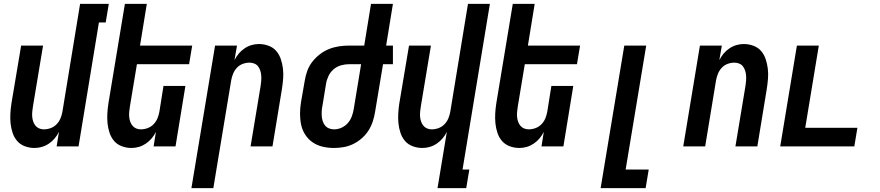

<svg xmlns="http://www.w3.org/2000/svg" viewBox="-20 -755 4540 990"><path d="M158 8Q132 8 108 -1Q84 -10 68.5 -28Q53 -46 45 -70Q37 -94 34.5 -119Q32 -144 33.5 -170Q35 -196 39 -222L89 -520H202L150 -207Q148 -194 146.5 -180.5Q145 -167 146 -154Q147 -141 151 -129Q155 -117 162.5 -107.5Q170 -98 181.5 -93Q193 -88 206 -88Q224 -88 241.5 -94.5Q259 -101 272 -114.5Q285 -128 292 -145Q299 -162 302 -180L393 -735H541L525 -639H490L385 0H272L284 -75Q275 -57 262 -41.5Q249 -26 232 -14.5Q215 -3 196 2.5Q177 8 158 8Z M658 8Q632 8 608 -1Q584 -10 568.5 -28Q553 -46 545 -70Q537 -94 534.5 -119Q532 -144 533.5 -170Q535 -196 539 -222L624 -735H737L702 -520H971L955 -424H686L650 -207Q648 -194 646.5 -180.5Q645 -167 646 -154Q647 -141 651 -129Q655 -117 662.5 -107.5Q670 -98 681.5 -93Q693 -88 706 -88Q724 -88 741.5 -94.5Q759 -101 772 -114.5Q785 -128 792 -145Q799 -162 802 -180L823 -312H936L885 0H772L784 -75Q775 -57 762 -41.5Q749 -26 732 -14.5Q715 -3 696 2.5Q677 8 658 8Z M967 215 1089 -520H1202L1189 -445Q1198 -463 1211 -478.5Q1224 -494 1241 -505.5Q1258 -517 1277 -522.5Q1296 -528 1315 -528Q1341 -528 1365 -519Q1389 -510 1404.5 -492Q1420 -474 1428 -450Q1436 -426 1439 -401Q1442 -376 1440 -350Q1438 -324 1434 -298L1385 0H1272L1324 -313Q1326 -326 1327 -339.5Q1328 -353 1327 -366Q1326 -379 1322 -391Q1318 -403 1311 -412.5Q1304 -422 1292 -427Q1280 -432 1267 -432Q1249 -432 1231.5 -425.5Q1214 -419 1201.5 -405.5Q1189 -392 1182 -375Q1175 -358 1172 -340L1080 215Z M1702 8Q1672 8 1644 1.5Q1616 -5 1593 -20.5Q1570 -36 1554.5 -59.5Q1539 -83 1533 -110.5Q1527 -138 1527 -168Q1527 -198 1532 -228L1551 -337Q1555 -363 1564 -388.5Q1573 -414 1590 -436Q1607 -458 1629 -475Q1651 -492 1676 -502Q1701 -512 1727.5 -516Q1754 -520 1780 -520H1858L1893 -735H2006L1971 -520H2006V-424H1955L1914 -178Q1910 -153 1902 -128.5Q1894 -104 1880 -82Q1866 -60 1845.5 -42Q1825 -24 1801.5 -12.5Q1778 -1 1752.5 3.5Q1727 8 1702 8ZM1702 -88Q1722 -88 1741 -96.5Q1760 -105 1773.5 -120.5Q1787 -136 1794 -155Q1801 -174 1804 -193L1842 -424H1780Q1759 -424 1738 -418Q1717 -412 1700 -397.5Q1683 -383 1673.5 -362.5Q1664 -342 1661 -322L1643 -212Q1640 -198 1639 -184Q1638 -170 1639 -156.5Q1640 -143 1644 -130.5Q1648 -118 1656 -108Q1664 -98 1676.5 -93Q1689 -88 1702 -88Z M2236 215 2284 -75Q2275 -57 2262 -41.5Q2249 -26 2232 -14.5Q2215 -3 2196 2.5Q2177 8 2158 8Q2132 8 2108 -1Q2084 -10 2068.5 -28Q2053 -46 2045 -70Q2037 -94 2034.5 -119Q2032 -144 2033.5 -170Q2035 -196 2039 -222L2089 -520H2202L2150 -207Q2148 -194 2146.5 -180.5Q2145 -167 2146 -154Q2147 -141 2151 -129Q2155 -117 2162.5 -107.5Q2170 -98 2181.5 -93Q2193 -88 2206 -88Q2224 -88 2241.5 -94.5Q2259 -101 2272 -114.5Q2285 -128 2292 -145Q2299 -162 2302 -180L2393 -735H2506L2365 119H2400L2384 215Z M2658 8Q2632 8 2608 -1Q2584 -10 2568.5 -28Q2553 -46 2545 -70Q2537 -94 2534.5 -119Q2532 -144 2533.5 -170Q2535 -196 2539 -222L2624 -735H2737L2702 -520H2971L2955 -424H2686L2650 -207Q2648 -194 2646.5 -180.5Q2645 -167 2646 -154Q2647 -141 2651 -129Q2655 -117 2662.5 -107.5Q2670 -98 2681.5 -93Q2693 -88 2706 -88Q2724 -88 2741.5 -94.5Q2759 -101 2772 -114.5Q2785 -128 2792 -145Q2799 -162 2802 -180L2823 -312H2936L2885 0H2772L2784 -75Q2775 -57 2762 -41.5Q2749 -26 2732 -14.5Q2715 -3 2696 2.5Q2677 8 2658 8Z M3077 215 3199 -520H3312L3206 119H3325L3309 215Z M3503 0 3589 -520H3702L3689 -445Q3698 -463 3711 -478.5Q3724 -494 3741 -505.5Q3758 -517 3777 -522.5Q3796 -528 3815 -528Q3841 -528 3865 -519Q3889 -510 3904.5 -492Q3920 -474 3928 -450Q3936 -426 3939 -401Q3942 -376 3940 -350Q3938 -324 3934 -298L3885 0H3772L3824 -313Q3826 -326 3827 -339.5Q3828 -353 3827 -366Q3826 -379 3822 -391Q3818 -403 3811 -412.5Q3804 -422 3792 -427Q3780 -432 3767 -432Q3749 -432 3731.5 -425.5Q3714 -419 3701.5 -405.5Q3689 -392 3682 -375Q3675 -358 3672 -340L3616 0Z M4003 0 4089 -520H4202L4132 -96H4401L4385 0Z"/></svg>

Font: Iosevka Oblique
Style: Bold
Weight: 700
Italic angle: -9°
Monospace: yes
Designer: Belleve Invis
Foundry: Belleve Invis
Version: Version 32.5.0; ttfautohint (v1.8.4)